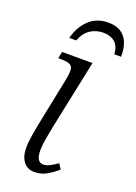

<svg xmlns="http://www.w3.org/2000/svg" viewBox="-142 -789 609 857"><g transform="rotate(20 162.0 -360.0)"><path d="M136 10Q102 10 83.5 -14.5Q65 -39 65 -80Q65 -107 72 -148Q79 -189 86 -222L128 -428Q138 -478 126.5 -491Q115 -504 78 -504H63L69 -536H214L145 -207Q140 -182 134 -147.5Q128 -113 128 -90Q128 -35 162 -35Q177 -35 193 -43.5Q209 -52 227 -65L243 -41Q223 -22 195.5 -6Q168 10 136 10ZM78 -606Q92 -661 128 -695.5Q164 -730 219 -730Q272 -730 298.5 -698Q325 -666 324 -606H292Q290 -644 269 -662Q248 -680 214 -680Q180 -680 153 -662.5Q126 -645 111 -606Z"/></g></svg>

Font: Noto Serif SemiCondensed Light
Style: Italic
Weight: 300
Width: 4
Italic angle: -12°
Designer: Monotype Design Team
Foundry: Monotype Imaging Inc.
Version: Version 2.013; ttfautohint (v1.8.4.7-5d5b)